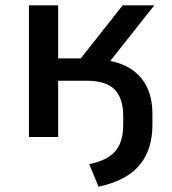

<svg xmlns="http://www.w3.org/2000/svg" viewBox="-20 -516 648 723"><path d="M351 187 316 102Q361 93 389 75Q417 57 430.5 27.5Q444 -2 444 -45V-79Q444 -146 411.5 -179Q379 -212 307 -212H199V0H89V-496H199V-296H284L442 -496H561L367 -251L325 -293Q398 -293 449 -269.5Q500 -246 527 -200Q554 -154 554 -85V-46Q554 -2 543 35Q532 72 508.5 102Q485 132 446 153.5Q407 175 351 187Z"/></svg>

Font: Nunito Sans 8pt SemiBold
Style: Regular
Weight: 600
Version: Version 3.101;gftools[0.9.27]